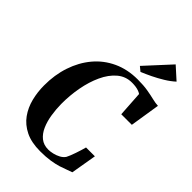

<svg xmlns="http://www.w3.org/2000/svg" viewBox="-287 -1100 1220 1220"><g transform="rotate(45 323.0 -490.0)"><path d="M320.5 9.5Q241 9.5 187.5 -17Q134 -43.5 102 -88.2Q70 -133 56 -189Q42 -245 42 -304Q41.5 -398.5 68.8 -480Q96 -561.5 147.2 -622.8Q198.5 -684 271.8 -718Q345 -752 436.5 -752Q489.5 -752 527.5 -745.5Q565.5 -739 594 -732Q622.5 -725 645.5 -724L613.5 -521.5H518.5L507.5 -692.5Q499 -698.5 486.8 -703Q474.5 -707.5 459 -709.8Q443.5 -712 424.5 -712Q368.5 -712 326.5 -676.2Q284.5 -640.5 256.8 -580.5Q229 -520.5 215.5 -447Q202 -373.5 202.5 -298Q203 -249.5 210.5 -202.5Q218 -155.5 234.8 -117.5Q251.5 -79.5 279.5 -57Q307.5 -34.5 349 -34.5Q367.5 -34.5 389.8 -39.8Q412 -45 432 -55.8Q452 -66.5 463.5 -83.5Q468.5 -92.5 475 -108.8Q481.5 -125 488 -144Q494.5 -163 500.2 -181.5Q506 -200 509.5 -214H589L559.5 -41Q544.5 -36.5 524 -28.2Q503.5 -20 475.8 -11.2Q448 -2.5 409.8 3.5Q371.5 9.5 320.5 9.5ZM414.5 -798 385 -822.5 539 -990 620.5 -916.5Q592 -890.5 556.2 -868.8Q520.5 -847 483.8 -829.2Q447 -811.5 414.5 -798Z"/></g></svg>

Font: Merriweather 96pt
Style: Bold Italic
Weight: 700
Italic angle: -7.8°
Version: Version 2.101